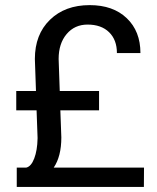

<svg xmlns="http://www.w3.org/2000/svg" viewBox="-20 -741 621 761"><path d="M219.2 -303.7 223.1 -196.3Q223.1 -121.1 192.9 -76.7H550.8L550.3 0H46.4V-76.7H84Q103.5 -81.1 115.7 -113Q127.9 -145 128.9 -191.9V-195.8L125 -303.7H44.4V-380.4H122.6L118.2 -507.3Q118.2 -604.5 178 -662.6Q237.8 -720.7 335.4 -720.7Q428.2 -720.7 482.4 -668.9Q536.6 -617.2 536.6 -530.8H443.4Q443.4 -583 412.4 -613.3Q381.3 -643.6 327.1 -643.6Q275.9 -643.6 244.1 -606Q212.4 -568.4 212.4 -507.3L216.8 -380.4H372.6V-303.7Z"/></svg>

Font: RobotoInd
Style: Regular
Weight: 400
Designer: Google
Version: Version 2.001101; 2014